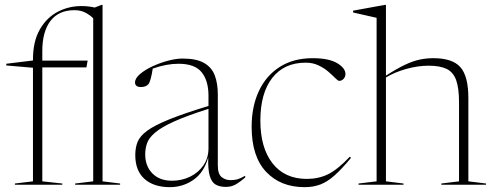

<svg xmlns="http://www.w3.org/2000/svg" viewBox="-20 -762 2040 792"><path d="M154.5 -14 237 -5V0H41.5V-5L116 -14V-482.5L6 -492V-499L116 -512.5V-516Q116 -591 144 -640Q172 -689 217.5 -713Q263 -737 315.5 -737Q328.5 -737 341.2 -735.8Q354 -734.5 371 -731L399 -742H403V-14L475.5 -5V0H290V-5L364.5 -14V-686.5Q352 -699.5 332.5 -709.8Q313 -720 287 -720Q222 -720 188.2 -675.8Q154.5 -631.5 154.5 -551.5V-512H341.5L336.5 -484H154.5Z M911.5 9Q886.5 9 869.8 -0.5Q853 -10 845.2 -36.5Q837.5 -63 839 -113Q821.5 -50.5 778 -20.2Q734.5 10 681 10Q614 10 576 -24Q538 -58 538 -122.5Q538 -152.5 547.5 -176.5Q557 -200.5 587.2 -222.8Q617.5 -245 678 -269.5Q738.5 -294 840 -325V-367.5Q840 -429 811.8 -464Q783.5 -499 716.5 -499Q666 -499 610 -479Q606.5 -455 601.8 -437.8Q597 -420.5 592.5 -415Q582 -403 561.5 -403Q537 -403 537 -422Q537 -439 557.5 -456.5Q578 -474 609.2 -488.5Q640.5 -503 673.8 -511.8Q707 -520.5 733 -520.5Q790.5 -520.5 822 -502.2Q853.5 -484 866 -450.8Q878.5 -417.5 878.5 -372.5V-80Q878.5 -44 894.2 -31.5Q910 -19 930 -19Q947 -19 959 -22.2Q971 -25.5 991.5 -37V-30Q972.5 -13 953.8 -2Q935 9 911.5 9ZM579 -125.5Q579 -76.5 608.8 -46.5Q638.5 -16.5 689.5 -16.5Q729.5 -16.5 763.8 -33Q798 -49.5 819 -79.8Q840 -110 840 -150.5V-313Q750.5 -284.5 698 -260.8Q645.5 -237 620 -215.2Q594.5 -193.5 586.8 -171.8Q579 -150 579 -125.5Z M1269.5 -522Q1336.5 -522 1370.8 -501.5Q1405 -481 1405 -456.5Q1405 -445.5 1397.5 -437Q1390 -428.5 1379 -428.5Q1374 -428.5 1363 -439.8Q1352 -451 1334.8 -466Q1317.5 -481 1294 -492.2Q1270.5 -503.5 1241 -503.5Q1152 -503.5 1103 -440.5Q1054 -377.5 1054 -264.5Q1054 -152.5 1104.2 -88.2Q1154.5 -24 1246 -24Q1293.5 -24 1332.8 -43Q1372 -62 1423 -115.5L1428 -111Q1390 -65 1360.2 -38.5Q1330.5 -12 1301.5 -1Q1272.5 10 1236.5 10Q1137 10 1077.5 -53.5Q1018 -117 1018 -239Q1018 -322.5 1047.8 -386.2Q1077.5 -450 1134 -486Q1190.5 -522 1269.5 -522Z M1644.5 0H1459V-5L1533.5 -14V-688.5L1436.5 -710.5V-718L1568 -742H1572V-450Q1618 -479.5 1651 -495Q1684 -510.5 1711.5 -516.2Q1739 -522 1767.5 -522Q1846.5 -522 1879.2 -484.8Q1912 -447.5 1912 -357.5V-14L1985 -5V0H1800.5V-5L1873.5 -14V-339.5Q1873.5 -399 1861.5 -431.8Q1849.5 -464.5 1822.2 -477.8Q1795 -491 1748.5 -491Q1703 -491 1655.2 -477.5Q1607.5 -464 1572 -442.5V-14L1644.5 -5Z"/></svg>

Font: Newsreader Display ExtraLight
Style: Regular
Weight: 275
Designer: Hugues Gentile
Foundry: Production Type
Version: Version 1.002